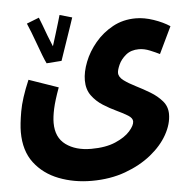

<svg xmlns="http://www.w3.org/2000/svg" viewBox="-53 -582 880 866"><g transform="rotate(-5 387.0 -149.0)"><path d="M28 -17Q28 -52 38 -109.5Q48 -167 83 -249L216 -203Q195 -146 187 -109Q179 -72 179 -45Q179 21 223.5 53.5Q268 86 338 86Q404 86 448 67Q492 48 514.5 22.5Q537 -3 537 -21Q537 -36 517 -48.5Q497 -61 467 -75Q437 -89 407 -108Q377 -127 356.5 -155Q336 -183 336 -224Q336 -262 353.5 -307Q371 -352 404.5 -392Q438 -432 484.5 -457.5Q531 -483 589 -483Q627 -483 669.5 -468.5Q712 -454 742 -434L684 -313Q666 -322 640.5 -332.5Q615 -343 591 -343Q555 -343 532 -324Q509 -305 498.5 -281.5Q488 -258 488 -245Q488 -226 509.5 -210Q531 -194 563 -178Q595 -162 626.5 -143Q658 -124 679.5 -99Q701 -74 701 -40Q701 5 674.5 52.5Q648 100 598.5 140Q549 180 480.5 205Q412 230 328 230Q248 230 179.5 203.5Q111 177 69.5 122.5Q28 68 28 -17ZM171 -316Q164 -330 154.5 -354.5Q145 -379 135 -407Q125 -435 115 -460.5Q105 -486 98 -502L154 -524Q159 -513 167.5 -489.5Q176 -466 186 -439.5Q196 -413 206 -390Q214 -416 223 -444.5Q232 -473 238.5 -495.5Q245 -518 248 -528L304 -512Q300 -500 291.5 -474.5Q283 -449 272.5 -419Q262 -389 253 -362Q244 -335 239 -321Z"/></g></svg>

Font: Noto Sans Arabic ExtCond ExtBd
Style: Regular
Weight: 800
Width: 2
Designer: Monotype Design Team, Nadine Chahine, Nizar Qandah and Khaled Hosny
Foundry: Monotype Imaging Inc.
Version: Version 2.012; ttfautohint (v1.8.4.7-5d5b)